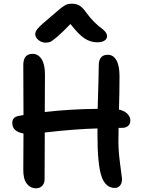

<svg xmlns="http://www.w3.org/2000/svg" viewBox="-20 -1016 768 1030"><path d="M225.1 -787.1Q203.1 -787.1 186 -801.5Q168.9 -815.9 168.9 -833Q168.9 -846.7 183.6 -864Q198.2 -881.3 252.9 -926.8Q265.1 -937 283 -952.4Q300.8 -967.8 307.4 -973.1Q314 -978.5 325 -985.4Q335.9 -992.2 345.2 -994.1Q354.5 -996.1 367.2 -996.1Q391.1 -996.1 408.2 -984.9Q425.3 -973.6 444.8 -945.8Q464.8 -918 487.1 -896.5Q509.3 -875 522.7 -865.7Q536.1 -856.4 545.2 -845.2Q554.2 -834 554.2 -820.8Q554.2 -806.6 540 -797.9Q525.9 -789.1 502 -789.1Q466.3 -789.1 434.8 -809.1Q403.3 -829.1 357.9 -887.2Q313.5 -841.3 287.1 -818.8Q260.7 -796.4 249.8 -791.7Q238.8 -787.1 225.1 -787.1ZM173.8 -5.9Q142.6 -5.9 123 -31.7Q103.5 -57.6 105 -110.8Q106 -170.9 106 -299.8Q45.9 -310.1 45.9 -356.9Q45.9 -387.7 79.1 -394Q88.9 -395 106 -398.9Q106 -440.4 105.5 -530Q105 -619.6 105 -667Q105 -727.1 154.8 -727.1Q184.6 -727.1 202.9 -699Q221.2 -670.9 221.2 -616.2Q221.2 -582 220.7 -514.6Q220.2 -447.3 220.2 -415Q353.5 -430.7 503.9 -432.1Q509.8 -624.5 509.8 -664.1Q509.8 -722.2 558.1 -722.2Q587.9 -722.2 604.5 -692.9Q621.1 -663.6 621.1 -607.9Q621.1 -519.5 618.2 -428.2Q647.5 -421.9 663.3 -405.5Q679.2 -389.2 679.2 -370.1Q679.2 -351.6 667.5 -340.8Q655.8 -330.1 634.8 -330.1H616.2Q615.2 -301.3 615.2 -251Q615.7 -219.7 618.2 -191.7Q620.6 -163.6 626.2 -122.1Q631.8 -80.6 633.8 -63Q636.7 -38.1 625.7 -22.9Q614.7 -7.8 596.2 -7.8Q544.9 -7.8 523.9 -72Q502.9 -136.2 502.9 -292V-327.1Q379.9 -323.7 220.2 -305.2Q220.2 -254.4 219.7 -170.4Q219.2 -86.4 219.2 -55.2Q219.2 -32.7 206.5 -19.3Q193.8 -5.9 173.8 -5.9Z"/></svg>

Font: Shantell Sans Bouncy
Style: Regular
Weight: 500
Designer: Stephen Nixon, Anya Danilova, Shantell Martin
Foundry: Arrow Type
Version: Version 1.006;[9816181b4]